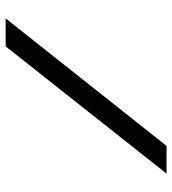

<svg xmlns="http://www.w3.org/2000/svg" viewBox="15 -701 609 679"><g transform="rotate(90 319.5 -361.5)"><path d="M594 -646H496L45 -77H144Z"/></g></svg>

Font: Drag You Down
Style: Regular
Weight: 400
Designer: Robert Jablonski
Foundry: Cannot Into Space Fonts
Version: Version 0.97